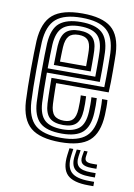

<svg xmlns="http://www.w3.org/2000/svg" viewBox="-89 -666 633 909"><g transform="rotate(10 227.5 -211.0)"><path d="M234.2 9.2Q136.4 9.2 91.2 -28.5Q45.9 -66.2 40.7 -154.1Q39.2 -183.7 38.5 -223.5Q37.8 -263.4 37.9 -305.4Q38 -347.4 38.8 -384.1Q39.6 -420.9 40.7 -444.1Q46.4 -533.3 91.5 -571.3Q136.5 -609.2 232.6 -609.2Q327.7 -609.2 372.1 -572.6Q416.5 -536 420.6 -448.8Q420.9 -441.1 421.2 -419.6Q421.4 -398.1 421.6 -369.8Q421.7 -341.6 421.3 -313Q420.9 -284.4 419.5 -262.7H166.8Q167 -242.3 167.3 -224.6Q167.5 -206.9 168.1 -191.5Q168.6 -176.2 169.2 -162.3Q171.1 -125.5 186.3 -109.6Q201.4 -93.7 234.2 -93.7Q262.8 -93.7 276.5 -108.9Q290.3 -124.2 292.1 -160.3Q292.7 -174.3 292.9 -191.9Q293 -209.4 291.7 -226H317.5Q318.7 -209.4 318.6 -190.9Q318.4 -172.5 317.9 -159.2Q315.6 -113.1 296 -93.1Q276.4 -73.1 234.2 -73.1Q188.4 -73.1 167.2 -93.5Q146 -113.9 143.4 -160.8Q142.6 -178.3 142.1 -198.3Q141.5 -218.3 141.3 -239.9Q141 -261.4 140.8 -283.4H394.7Q395.6 -306.8 395.7 -332.5Q395.9 -358.2 395.8 -381.7Q395.7 -405.3 395.4 -422.8Q395.2 -440.4 394.9 -447.5Q391.3 -523.2 353.6 -555.9Q316 -588.6 232.6 -588.6Q149.7 -588.6 110.5 -555Q71.2 -521.3 66.4 -442.6Q65.3 -421.6 64.5 -385.8Q63.8 -350 63.7 -308.1Q63.6 -266.3 64.2 -226.1Q64.9 -185.9 66.4 -156.2Q70.8 -79.4 109.3 -45.4Q147.8 -11.4 234.2 -11.4Q316.3 -11.4 353.7 -44.8Q391.1 -78.2 394.9 -155.4Q395.4 -165.7 395.6 -178.1Q395.8 -190.5 395.5 -203Q395.2 -215.5 394.2 -226H420Q421.5 -210.2 421.4 -190.7Q421.4 -171.2 420.6 -154.4Q416.4 -66.7 373.1 -28.7Q329.8 9.2 234.2 9.2ZM234.2 -31.9Q160.3 -31.9 128.1 -61.9Q95.8 -91.8 92.1 -157.5Q90.7 -185.9 90 -225.3Q89.4 -264.6 89.4 -306.1Q89.5 -347.6 90.2 -383.3Q90.8 -419 91.9 -440.2Q96.4 -511.9 130.9 -540Q165.4 -568.1 232.6 -568.1Q302 -568.1 334 -540.2Q366.1 -512.4 369.1 -446.9Q369.6 -438.4 369.9 -415.4Q370.2 -392.5 370.2 -362.8Q370.1 -333.1 369.4 -304.1H115.1Q115.1 -262.3 115.7 -224.4Q116.4 -186.4 117.7 -160Q121.1 -102 148.2 -77.3Q175.3 -52.6 234.2 -52.6Q286.4 -52.6 313.5 -75.3Q340.5 -98 343.4 -156.7Q344.2 -172.1 344.2 -190.2Q344.3 -208.4 343 -226H368.8Q370 -209 369.9 -190.9Q369.9 -172.7 369.1 -156.1Q366 -89.8 334.6 -60.9Q303.3 -31.9 234.2 -31.9ZM115.2 -324.8H344.1Q344.6 -350.1 344.5 -374.5Q344.5 -398.9 344.2 -418Q343.9 -437.2 343.4 -446.1Q341 -500.2 315.1 -523.8Q289.1 -547.4 232.6 -547.4Q176.3 -547.4 148.8 -522.9Q121.3 -498.4 117.7 -438.6Q116.7 -420 116.1 -389Q115.5 -358 115.2 -324.8ZM141.2 -345.5Q141.4 -357.6 141.8 -375.4Q142.1 -393.2 142.5 -410.4Q143 -427.5 143.4 -437.3Q146.4 -486.5 167.8 -506.7Q189.2 -526.9 232.6 -526.9Q275.6 -526.9 295.7 -507.9Q315.7 -488.9 317.7 -445.6Q318.2 -437.2 318.4 -421.1Q318.5 -405 318.6 -385.3Q318.7 -365.5 318.4 -345.5ZM167.1 -366.2H292.7Q292.9 -382.6 292.8 -398.6Q292.7 -414.6 292.6 -426.8Q292.4 -439 292.1 -443.2Q290.6 -476.5 276.9 -491.4Q263.2 -506.3 232.6 -506.3Q200.8 -506.3 186.1 -489.6Q171.3 -472.9 169.2 -436.2Q168.8 -425.4 168.3 -414.4Q167.9 -403.3 167.6 -391.5Q167.4 -379.7 167.1 -366.2ZM301.1 30 296.7 63.5Q289.9 117.8 314.3 142.1Q338.8 166.3 401.7 166.3H425.1V187.2H401.7Q327.8 187.2 298.9 158.1Q269.9 128.9 278.2 63.5L282.6 30ZM369.8 30 366.2 55.5Q364.1 70.2 372.2 76.9Q380.3 83.6 401.7 83.6H425.1V103.6H401.7Q369.3 103.6 356.7 92.2Q344.1 80.7 348.5 55.5L352.9 30ZM336.2 30 331.8 59.5Q326.7 94 343.1 109.3Q359.4 124.5 401.7 124.5H425.1V145.4H401.7Q348.2 145.4 327.4 125.1Q306.7 104.8 313.3 59.5L317.7 30Z"/></g></svg>

Font: Big Shoulders Inline Text SC Thin
Style: Regular
Weight: 100
Designer: Patric King
Foundry: XO Type Co
Version: Version 2.002